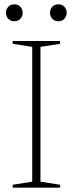

<svg xmlns="http://www.w3.org/2000/svg" viewBox="-20 -865 335 885"><path d="M257 -13.5V0H38.5V-13.5L128.5 -27.5V-649L38.5 -663V-676H257V-663L166.5 -649V-27.5ZM46 -767Q28 -767 17.8 -778.8Q7.5 -790.5 7.5 -806Q7.5 -822 17.8 -833.5Q28 -845 46 -845Q64 -845 74.2 -833.5Q84.5 -822 84.5 -806Q84.5 -790.5 74.2 -778.8Q64 -767 46 -767ZM249 -767Q231 -767 220.8 -778.8Q210.5 -790.5 210.5 -806Q210.5 -822 220.8 -833.5Q231 -845 249 -845Q267 -845 277.2 -833.5Q287.5 -822 287.5 -806Q287.5 -790.5 277.2 -778.8Q267 -767 249 -767Z"/></svg>

Font: Newsreader 16pt 16pt ExtraLight
Style: Regular
Weight: 250
Version: Version 1.003